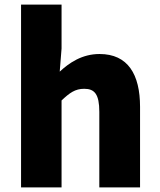

<svg xmlns="http://www.w3.org/2000/svg" viewBox="-20 -819 698 839"><path d="M72 0H249V-380C284 -413 308 -431 348 -431C393 -431 414 -408 414 -330V0H592V-352C592 -494 539 -583 415 -583C338 -583 282 -544 241 -506L249 -607V-799H72Z"/></svg>

Font: Noto Sans T Chinese Black
Style: Bold
Weight: 900
Designer: Ryoko NISHIZUKA (kana & ideographs); Paul D. Hunt (Latin, Greek & Cyrillic); Wenlong ZHANG (bopomofo); Sandoll Communica
Foundry: Adobe Systems Incorporated
Version: Version 1.000;PS 1;hotconv 1.0.78;makeotf.lib2.5.61930